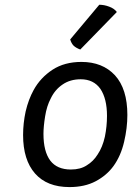

<svg xmlns="http://www.w3.org/2000/svg" viewBox="-20 -760 563 800"><path d="M319.3 -502Q249 -502 199.2 -469.7Q148.4 -436.5 120.1 -384.8Q98.6 -345.7 86.9 -295.9Q76.2 -246.1 76.2 -197.3Q76.2 -93.8 126 -37.1Q175.8 19.5 269.5 19.5Q333 19.5 378.9 -4.9Q424.8 -29.3 453.1 -68.4Q483.4 -110.4 497.1 -168.9Q510.7 -226.6 510.7 -281.2Q510.7 -389.6 459 -446.3Q407.2 -502 319.3 -502ZM316.4 -429.7Q370.1 -429.7 398.4 -389.6Q425.8 -348.6 425.8 -277.3Q425.8 -233.4 417 -190.4Q407.2 -146.5 386.7 -116.2Q369.1 -87.9 341.8 -71.3Q315.4 -53.7 275.4 -53.7Q217.8 -53.7 189.5 -90.8Q161.1 -128.9 161.1 -202.1Q161.1 -232.4 168 -275.4Q174.8 -318.4 191.4 -349.6Q209 -386.7 241.2 -408.2Q272.5 -429.7 316.4 -429.7ZM466.8 -710Q456.1 -724.6 434.6 -732.4Q414.1 -740.2 393.6 -740.2Q353.5 -692.4 272.5 -595.7Q277.3 -579.1 287.1 -569.3Q297.9 -559.6 314.5 -553.7Q365.2 -606.4 466.8 -710Z"/></svg>

Font: cl
Style: Italic
Weight: 400
Designer: Mitja Miklavcic
Version: Version 7.504; 2011; Build 1022